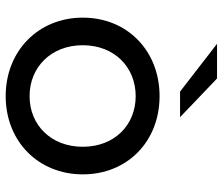

<svg xmlns="http://www.w3.org/2000/svg" viewBox="-74 -703 783 675"><g transform="rotate(90 317.5 -365.5)"><path d="M42 -265C42 -109 159 6 318 6C477 6 593 -109 593 -265C593 -422 477 -535 318 -535C159 -535 42 -422 42 -265ZM318 -451C420 -451 496 -376 496 -265C496 -154 420 -78 318 -78C216 -78 139 -154 139 -265C139 -376 216 -451 318 -451ZM302 -607H392L256 -737H134Z"/></g></svg>

Font: Malon Grotesk Med
Style: Regular
Weight: 500
Designer: Julieta Ulanovsky
Foundry: Julieta Ulanovsky
Version: Version 7.200